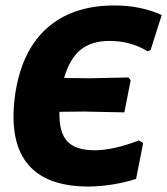

<svg xmlns="http://www.w3.org/2000/svg" viewBox="-20 -674 613 704"><path d="M436 -262 286 -265 198 -264Q196 -189 226.5 -156Q257 -123 327 -123Q395 -123 489 -159L505 -150L479 -18Q397 8 309 10Q152 11 83 -71Q14 -153 34 -316Q55 -481 148.5 -567.5Q242 -654 400 -654Q495 -654 573 -619L532 -490L521 -486Q459 -524 381 -524Q315 -524 275 -491Q235 -458 215 -388L312 -387L451 -390L459 -379Z"/></svg>

Font: Alegreya Sans ExtraBold
Style: Italic
Weight: 800
Italic angle: -7°
Designer: Juan Pablo del Peral
Foundry: Huerta Tipografica
Version: Version 2.007